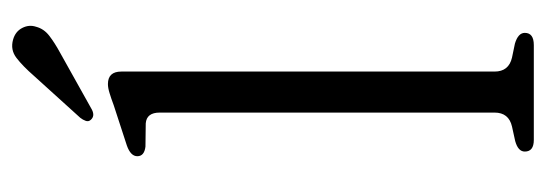

<svg xmlns="http://www.w3.org/2000/svg" viewBox="-324 -614 937 330"><g transform="rotate(-90 145.0 -448.5)"><path d="M187.5 -709V-67.5Q187.5 -43 211.5 -37.5L235.5 -32.5Q254 -27 254 -15.5Q254 0 233 0H70Q50 0 50 -15.5Q50 -27 68 -32L93 -37.5Q117 -43 117 -67.5V-643Q117 -665.5 98.5 -667L58.5 -667.5Q42 -669.5 42 -681.5Q42 -693 60.5 -699.5L129.5 -722Q141.5 -726.5 150.5 -729.2Q159.5 -732 166 -732Q187.5 -732 187.5 -709ZM180 -859Q197 -878.5 211 -889.2Q225 -900 242.5 -895Q256.5 -891 262.5 -879.2Q268.5 -867.5 264.5 -855.5Q261 -842 249 -832.8Q237 -823.5 219.5 -814L122 -759.5Q111 -754 104.5 -761.5Q101 -765.5 102.8 -770.2Q104.5 -775 108 -779.5Z"/></g></svg>

Font: Fraunces 9pt Soft Light
Style: Regular
Weight: 300
Version: Version 1.000;[0bf87f6ff]